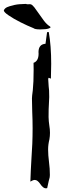

<svg xmlns="http://www.w3.org/2000/svg" viewBox="-108 -935 334 1004"><path d="M131.8 49.8Q117.7 49.8 103 27.8Q88.4 5.9 74.2 5.9Q64.5 5.9 50.8 14.6Q52.7 -44.4 56.2 -101.6Q62.5 -183.6 62.5 -264.2Q62.5 -308.1 60.5 -351.6Q59.1 -385.7 59.1 -420.4Q59.1 -431.6 63.5 -462.9Q67.9 -503.9 67.9 -570.3L67.4 -606.4Q93.8 -615.7 93.8 -654.8L93.3 -663.6Q94.2 -703.6 129.9 -706.1L138.2 -767.1H143.1L147 -767.6Q159.7 -696.3 159.7 -600.6Q159.7 -562.5 158.2 -523.9L146.5 -528.3L144 -522.9Q145 -502.9 146.5 -483.4Q149.4 -467.8 149.4 -427.7Q149.4 -412.1 147.7 -390.6Q146 -369.1 146 -322.8Q146.5 -300.8 149.9 -278.8Q153.3 -259.3 153.3 -240.2Q153.3 -223.1 150.4 -206.5Q143.6 -179.2 143.6 -152.8Q143.6 -124.5 148.4 -86.4Q152.8 -53.7 152.8 -20Q152.8 -7.3 149.4 2L147 10.7Q140.1 40 138.7 48.8Q135.3 49.8 131.8 49.8ZM103 -781.2Q74.2 -781.2 67.4 -787.6Q35.6 -800.3 -1.2 -818.8Q-38.1 -837.4 -63.5 -855Q-87.9 -871.6 -87.9 -880.4V-881.3Q-82.5 -892.6 -69.8 -897.9Q-57.1 -903.3 -43 -906.2Q-20.5 -913.1 7.8 -913.6L27.8 -914.6Q31.2 -912.6 37.6 -912.6L45.9 -913.1Q49.3 -913.1 52.7 -912.6Q61 -910.2 71.5 -896.7Q82 -883.3 95 -864Q107.9 -844.7 122.3 -825.9Q136.7 -807.1 152.8 -796.9Q156.2 -794.4 156.2 -792.5Q156.2 -789.6 148.4 -786.6Q134.3 -781.2 103 -781.2Z"/></svg>

Font: Unutterable
Style: Regular
Weight: 400
Designer: GGBotNet
Foundry: f0n7.com
Version: 1.00